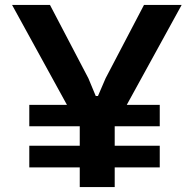

<svg xmlns="http://www.w3.org/2000/svg" viewBox="-20 -760 783 780"><path d="M99 -334H252L29 -740H183L339 -442L369 -370H378L409 -442L565 -740H718L495 -334H629V-247H446V-168H629V-80H446V0H304V-80H99V-168H304V-247H99Z"/></svg>

Font: Encode Sans Normal
Style: SemiBold
Weight: 600
Designer: Pablo Impallari, Andres Torresi
Foundry: Pablo Impallari, Andres Torresi
Version: Version 1.000; ttfautohint (v1.00) -l 8 -r 50 -G 200 -x 14 -